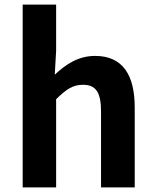

<svg xmlns="http://www.w3.org/2000/svg" viewBox="-20 -818 680 838"><path d="M79 0H225V-385C267 -426 296 -448 342 -448C397 -448 421 -417 421 -331V0H568V-349C568 -490 516 -574 395 -574C319 -574 264 -534 219 -492L225 -597V-798H79Z"/></svg>

Font: Noto Sans Japanese Bold
Style: Bold
Weight: 700
Designer: Ryoko NISHIZUKA (kana & ideographs); Paul D. Hunt (Latin, Greek & Cyrillic); Wenlong ZHANG (bopomofo); Sandoll Communica
Foundry: Adobe Systems Incorporated
Version: Version 1.000;PS 1;hotconv 1.0.78;makeotf.lib2.5.61930